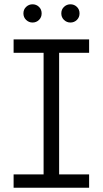

<svg xmlns="http://www.w3.org/2000/svg" viewBox="-20 -886 485 906"><path d="M185.7 -12.8V-687.7H259V-12.8ZM44.2 0V-63.2H400.5V0ZM44.2 -636.8V-700H400.5V-636.8ZM312.3 -779.7Q294.9 -779.7 282.1 -791.9Q269.3 -804.2 269.3 -822.7Q269.3 -841.6 282.1 -853.6Q294.9 -865.7 312.3 -865.7Q330.1 -865.7 342.7 -853.6Q355.3 -841.6 355.3 -822.7Q355.3 -804.2 342.7 -791.9Q330.1 -779.7 312.3 -779.7ZM133.5 -779.7Q116.2 -779.7 103.4 -791.9Q90.5 -804.2 90.5 -822.7Q90.5 -841.6 103.4 -853.6Q116.2 -865.7 133.5 -865.7Q151.3 -865.7 163.9 -853.6Q176.5 -841.6 176.5 -822.7Q176.5 -804.2 163.9 -791.9Q151.3 -779.7 133.5 -779.7Z"/></svg>

Font: Montserrat Alternates Thin
Style: Regular
Weight: 100
Designer: Julieta Ulanovsky
Foundry: Julieta Ulanovsky
Version: Version 9.000